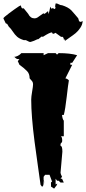

<svg xmlns="http://www.w3.org/2000/svg" viewBox="-73 -1051 504 1125"><path d="M73.7 -816.4 67.9 -815.4Q41 -823.7 27.3 -835.9Q13.7 -848.1 2 -866.2Q-9.8 -884.3 -22 -895.5L-30.8 -910.6L-39.6 -914.6L-53.2 -943.4Q-53.2 -948.2 -18.6 -974.1Q16.1 -1000 38.6 -1014.6L48.8 -1019.5Q49.3 -1018.6 50.5 -1013.9Q51.8 -1009.3 52.5 -1007.6Q53.2 -1005.9 55.4 -1003.7Q57.6 -1001.5 61 -1001.5Q64.5 -1001.5 65.9 -1002.4L92.3 -969.7Q105 -943.4 129.4 -943.4Q138.7 -943.4 147 -948.7L180.7 -972.7L188.5 -969.7L208.5 -985.8L211.4 -968.8Q216.8 -983.9 221.7 -1012.2L228 -1000L235.8 -1003.4L249 -997.6L252.4 -1006.3L250 -1013.7L252.9 -1030.8H257.3Q262.2 -1030.8 272 -1025.6Q281.7 -1020.5 287.6 -1020.5H290Q326.7 -1008.8 344.7 -990.7Q351.1 -984.4 363.8 -969Q376.5 -953.6 385.3 -943.8L390.6 -926.3L400.9 -922.4L411.1 -928.2Q411.1 -908.2 397.7 -888.2Q384.3 -868.2 370.1 -856.7Q356 -845.2 333.5 -829.8Q311 -814.5 306.2 -810.5L309.1 -820.3L301.3 -817.9Q301.3 -824.7 298.3 -830.1Q293.5 -838.4 285.6 -834.5L252 -858.9Q244.1 -853 239.7 -853Q234.4 -852.1 231.9 -861.3Q218.3 -861.3 178.7 -835.4L170.9 -836.9L151.4 -821.3Q147.9 -821.8 144.5 -820.3Q127 -811 106 -805.2H103Q98.6 -805.2 88.9 -810.8Q79.1 -816.4 73.7 -816.4ZM261.7 22 261.2 31.7 244.1 54.2 226.1 42.5Q225.6 29.8 225.6 22.2Q225.6 14.6 232.4 13.7L217.3 -26.9H191.4L182.6 -15.1V3.4Q182.6 8.3 191.4 25.9L182.6 8.8V16.1Q182.6 42.5 172.9 42.5L164.6 31.7Q160.2 -0.5 148.2 -85Q136.2 -169.4 129.4 -221.7Q109.9 -372.1 109.9 -467.3Q109.9 -483.4 115.2 -514.4Q120.6 -545.4 120.6 -555.4Q120.6 -565.4 117.9 -570.6Q115.2 -575.7 108.6 -582.8Q102.1 -589.8 100.6 -591.8Q100.6 -619.6 85 -634.8Q66.4 -653.8 41 -671.4L31.2 -692.9L41 -704.6H34.2Q22 -704.6 12.7 -716.8H5.9Q33.7 -719.2 52.2 -739.7H182.6V-727.5Q207 -739.7 208.5 -739.7H252.9L261.2 -731L270.5 -739.7Q338.9 -739.7 378.9 -727.5L350.1 -683.1H339.4V-671.4H350.1L310.1 -591.8Q321.8 -589.8 330.6 -580.1Q326.2 -556.6 317.9 -483.6Q309.6 -410.6 300.8 -377.4H290.5Q292.5 -353.5 300.8 -343.8V-252.4H283.7Q291.5 -248 291.5 -226.6L290.5 -219.2L281.7 -208V-196.3Q292.5 -196.3 292.5 -162.1L281.7 -38.6Q281.7 -32.7 290.5 -15.1L281.7 -3.9H290.5L300.8 18.6H281.7L270.5 7.8H261.2L252.9 -3.9V29.3Q260.3 29.3 261.7 22Z"/></svg>

Font: Butcherman Caps
Style: Regular
Weight: 400
Version: Version 001.003